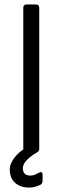

<svg xmlns="http://www.w3.org/2000/svg" viewBox="-20 -687 282 866"><path d="M112 159Q72 159 48 137.5Q24 116 24 76Q24 55 41 30Q58 5 85 -13V-16V-651Q85 -667 101 -667H141Q157 -667 157 -651V-16Q157 -11 155 -8Q155 -7 155 -7Q154 -6 154 -5Q151 -2 146 1Q118 17 100.5 35.5Q83 54 83 71Q83 105 117 105Q128 105 137.5 101Q147 97 154 93Q172 82 172 102V128Q172 141 163 146Q153 151 140 155Q127 159 112 159Z"/></svg>

Font: Pitagon Sans
Style: Regular
Weight: 400
Designer: Travis Tran
Foundry: Pitagon
Version: Version 1.001; ttfautohint (v1.8.4.7-5d5b);gftools[0.9.26]